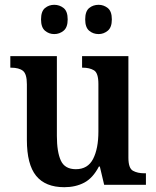

<svg xmlns="http://www.w3.org/2000/svg" viewBox="-20 -770 651 800"><path d="M248 10Q169 10 130.5 -37.5Q92 -85 92 -187V-419Q92 -462 75.5 -475Q59 -488 26 -488H23V-536H217V-204Q217 -137 233.5 -101Q250 -65 296 -65Q346 -65 368 -108Q390 -151 390 -222V-420Q390 -466 371.5 -477Q353 -488 325 -488H322V-536H515V-113Q515 -69 534 -58.5Q553 -48 581 -48H588V0H414L396 -76H392Q367 -28 331 -9Q295 10 248 10ZM391 -628Q368 -628 351.5 -642Q335 -656 335 -689Q335 -723 351.5 -736.5Q368 -750 391 -750Q412 -750 429 -736.5Q446 -723 446 -689Q446 -656 429 -642Q412 -628 391 -628ZM206 -628Q184 -628 167.5 -642Q151 -656 151 -689Q151 -723 167.5 -736.5Q184 -750 206 -750Q228 -750 245 -736.5Q262 -723 262 -689Q262 -656 245 -642Q228 -628 206 -628Z"/></svg>

Font: Noto Serif Myanmar SemiCondensed SemiBold
Style: Regular
Weight: 600
Width: 4
Designer: Ben Mitchell and the Monotype Design Team
Foundry: Monotype Imaging Inc.
Version: Version 2.106; ttfautohint (v1.8.4.7-5d5b)